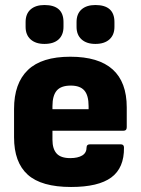

<svg xmlns="http://www.w3.org/2000/svg" viewBox="-20 -734 561 765"><path d="M263 11Q145 11 90.5 -38Q36 -87 36 -187V-300Q36 -402 91 -455Q146 -508 260 -508Q485 -508 485 -306V-227Q485 -213 471 -213H189V-177Q189 -141 205.5 -122.5Q222 -104 260 -104Q290 -104 307.5 -114.5Q325 -125 325 -147Q325 -159 339 -159H461Q474 -159 474 -146Q475 -65 423.5 -27Q372 11 263 11ZM189 -299H333V-311Q333 -354 316 -373.5Q299 -393 262 -393Q223 -393 206 -373Q189 -353 189 -311ZM157 -559Q122 -559 102 -577Q82 -595 82 -627V-646Q82 -679 102 -696.5Q122 -714 157 -714Q233 -714 233 -646V-627Q233 -595 213.5 -577Q194 -559 157 -559ZM360 -559Q325 -559 305 -577Q285 -595 285 -627V-646Q285 -679 305 -696.5Q325 -714 360 -714Q436 -714 436 -646V-627Q436 -595 416 -577Q396 -559 360 -559Z"/></svg>

Font: Sofia Sans Semi Condensed Black
Style: Regular
Weight: 900
Designer: Botio Nikoltchev, Ani Petrova
Foundry: lettersoup
Version: Version 4.100; ttfautohint (v1.8.4.7-5d5b)